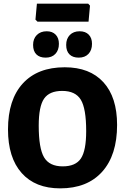

<svg xmlns="http://www.w3.org/2000/svg" viewBox="-20 -1025 687 1056"><path d="M465 -1005 475 -994 467 -906H186L175 -917L183 -1005ZM418 -853Q450 -853 468 -834.5Q486 -816 486 -784Q486 -749 466.5 -728.5Q447 -708 413 -708Q380 -708 362 -726Q344 -744 344 -778Q344 -812 364 -832.5Q384 -853 418 -853ZM237 -853Q268 -853 286 -834.5Q304 -816 304 -784Q304 -749 284.5 -728.5Q265 -708 231 -708Q198 -708 180 -726Q162 -744 162 -778Q162 -812 182.5 -832.5Q203 -853 237 -853ZM336 -655Q474 -655 549 -572.5Q624 -490 624 -338Q624 -172 542 -80.5Q460 11 311 11Q174 11 99 -73.5Q24 -158 24 -313Q24 -477 105.5 -566Q187 -655 336 -655ZM322 -525Q252 -525 222.5 -482.5Q193 -440 193 -334Q193 -209 222.5 -159.5Q252 -110 325 -110Q396 -110 425 -153.5Q454 -197 454 -304Q454 -428 424.5 -476.5Q395 -525 322 -525Z"/></svg>

Font: Alegreya Sans SC ExtraBold
Style: Regular
Weight: 800
Designer: Juan Pablo del Peral
Foundry: Huerta Tipografica
Version: Version 2.007